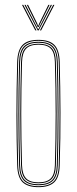

<svg xmlns="http://www.w3.org/2000/svg" viewBox="-20 -770 318 795"><path d="M139.2 5Q95.5 5 74.1 -15Q52.8 -35 51.2 -85Q48.2 -189.2 48.1 -293Q48 -396.8 51.2 -514Q52.8 -563 73.4 -584Q94 -605 139.2 -605Q184.8 -605 205.2 -584Q225.8 -563 227.2 -514Q230 -410.8 230.4 -305.2Q230.8 -199.8 227.2 -85Q225.8 -35 204.4 -15Q183 5 139.2 5ZM139.2 1Q180.8 1 201.4 -18Q222 -37 223.2 -85.2Q226.8 -202 226.5 -305.8Q226.2 -409.5 223.2 -513.8Q222 -562.2 201.5 -581.6Q181 -601 139.2 -601Q97.8 -601 77.1 -581.6Q56.5 -562.2 55.2 -513.8Q52.2 -409.5 52.1 -305.6Q52 -201.8 55.2 -85.2Q56.5 -37 77.1 -18Q97.8 1 139.2 1ZM139.2 -3Q97.8 -3 79.1 -22.1Q60.5 -41.2 59.2 -85.2Q56 -195.8 56 -299.6Q56 -403.5 59.2 -513.8Q60.5 -558.5 79.1 -577.8Q97.8 -597 139.2 -597Q180.8 -597 199.4 -577.8Q218 -558.5 219.2 -513.8Q222.2 -409.5 222.5 -305.5Q222.8 -201.5 219.2 -85.2Q218 -41.2 199.4 -22.1Q180.8 -3 139.2 -3ZM139.2 -7Q178.8 -7 196.4 -25.1Q214 -43.2 215.2 -85.5Q218.5 -196.2 218.5 -300Q218.5 -403.8 215.2 -513.5Q214 -556 196.4 -574.5Q178.8 -593 139.2 -593Q99.8 -593 82.1 -574.5Q64.5 -556 63.2 -513.5Q60.2 -409 60.1 -305.2Q60 -201.5 63.2 -85.5Q64.5 -43.2 82.2 -25.1Q100 -7 139.2 -7ZM139.2 -11Q104 -11 86.2 -27.4Q68.5 -43.8 67.2 -85.5Q64 -196.5 64 -299.9Q64 -403.2 67.2 -513.5Q68.5 -556 86.2 -572.5Q104 -589 139.2 -589Q174.5 -589 192.4 -572.5Q210.2 -556 211.2 -513.5Q214.2 -408.8 214.5 -305.5Q214.8 -202.2 211.2 -85.5Q210.2 -43.8 192.4 -27.4Q174.5 -11 139.2 -11ZM139.2 -15Q174.5 -15 190.4 -31.5Q206.2 -48 207.2 -85.8Q210.5 -197.2 210.5 -299.9Q210.5 -402.5 207.2 -513.5Q206.2 -551.8 190.4 -568.4Q174.5 -585 139.2 -585Q104 -585 88.2 -568.4Q72.5 -551.8 71.2 -513.5Q68 -401.8 68 -298.8Q68 -195.8 71.2 -85.8Q72.5 -48 88.2 -31.5Q104 -15 139.2 -15ZM71.2 -749.8H76.2L131.2 -644H126.2ZM81.2 -749.8H86.2L133.2 -657.8L137.2 -649.5H139.2L143.2 -657.8L190.2 -749.8H195.2L140.2 -644H136.2ZM91.2 -749.8H96.2L133.8 -673.8L137.2 -664H139.2L142.8 -673.8L180.2 -749.8H185.2L145.2 -669.2L140.2 -658.2H136.2L131.2 -669.2ZM200.2 -749.8H205.2L150.2 -644H145.2Z"/></svg>

Font: Big Shoulders Inline Display Thin
Style: Regular
Weight: 100
Designer: Patric King
Foundry: XO Type Co
Version: Version 1.000